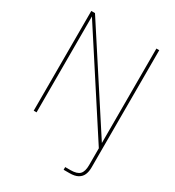

<svg xmlns="http://www.w3.org/2000/svg" viewBox="-215 -824 1062 1167"><g transform="rotate(30 316.0 -240.0)"><path d="M78 0V-700H104L535 -37V-700H555V123Q555 153 545.5 174.5Q536 196 514.5 208Q493 220 456 220H415V201H452Q498 201 516.5 182Q535 163 535 118V0L98 -673V0Z"/></g></svg>

Font: DM Sans 9pt Thin
Style: Regular
Weight: 250
Version: Version 4.004;gftools[0.9.30]